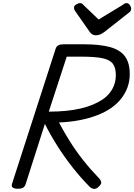

<svg xmlns="http://www.w3.org/2000/svg" viewBox="-20 -1205 867 1240"><path d="M96 14Q74 14 63.5 7Q53 0 57 -16L340 -892Q345 -906 357 -912.5Q369 -919 391 -919H522Q625 -919 690.5 -901Q756 -883 787 -841Q818 -799 818 -727Q818 -682 804 -642.5Q790 -603 763 -568.5Q736 -534 697 -507Q658 -480 607 -460.5Q556 -441 494.5 -429Q433 -417 361 -414Q394 -351 432.5 -290Q471 -229 518 -169.5Q565 -110 622 -51Q630 -43 633.5 -29.5Q637 -16 614 4Q599 17 584.5 14.5Q570 12 558 0Q504 -54 451 -121Q398 -188 351.5 -261Q305 -334 270 -405L145 -14Q140 0 129.5 7Q119 14 96 14ZM295 -484Q354 -484 405.5 -489Q457 -494 501.5 -504.5Q546 -515 581.5 -530Q617 -545 644.5 -564Q672 -583 690.5 -607.5Q709 -632 718.5 -660Q728 -688 728 -721Q728 -767 709 -793Q690 -819 642 -829Q594 -839 508 -839H411ZM797 -1185Q809 -1185 818 -1173Q827 -1161 827 -1150Q827 -1140 824 -1135Q821 -1130 816 -1126L656 -1000Q640 -988 627 -982.5Q614 -977 598 -977Q585 -977 574.5 -984Q564 -991 556 -1004L465 -1134Q460 -1142 459 -1147Q458 -1152 458 -1156Q458 -1168 472.5 -1176.5Q487 -1185 497 -1185Q507 -1185 512 -1180Q517 -1175 523 -1169L617 -1079L767 -1170Q774 -1174 781 -1179.5Q788 -1185 797 -1185Z"/></svg>

Font: Playwrite DE LA
Style: Regular
Weight: 400
Designer: Veronika Burian, José Scaglione
Foundry: TypeTogether
Version: Version 1.002